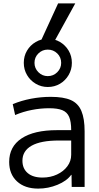

<svg xmlns="http://www.w3.org/2000/svg" viewBox="-20 -1100 585 1130"><path d="M205 10Q126 10 80 -32.5Q34 -75 34 -147Q34 -237 107 -285.5Q180 -334 316 -334H399Q399 -384 387 -412Q375 -440 347 -451.5Q319 -463 269 -463Q219 -463 167.5 -453Q116 -443 69 -423L55 -487Q105 -508 162.5 -519Q220 -530 279 -530Q354 -530 397 -511Q440 -492 459 -447Q478 -402 478 -327V0H402L401 -71H399Q373 -35 318.5 -12.5Q264 10 205 10ZM230 -55Q277 -55 315.5 -73Q354 -91 376.5 -121.5Q399 -152 399 -189V-273H326Q220 -273 166 -242.5Q112 -212 112 -154Q112 -108 143 -81.5Q174 -55 230 -55ZM261 -588Q223 -588 190.5 -607Q158 -626 139 -658.5Q120 -691 120 -730Q120 -770 139 -802Q158 -834 190.5 -853Q223 -872 261 -872Q301 -872 333 -853Q365 -834 384 -802Q403 -770 403 -730Q403 -691 384 -658.5Q365 -626 333 -607Q301 -588 261 -588ZM261 -652Q294 -652 317 -675Q340 -698 340 -730Q340 -763 317 -785.5Q294 -808 261 -808Q229 -808 206 -785.5Q183 -763 183 -730Q183 -698 206 -675Q229 -652 261 -652ZM302 -860H221L322 -1080H423Z"/></svg>

Font: M PLUS 1
Style: Regular
Weight: 400
Designer: Coji Morishita
Foundry: UNDERFOREST DESIGN
Version: Version 1.001